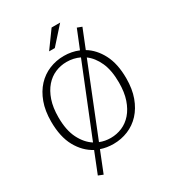

<svg xmlns="http://www.w3.org/2000/svg" viewBox="-229 -957 1104 1226"><g transform="rotate(-30 323.0 -344.0)"><path d="M301 -710H259L349 -834H412ZM488 -753 522 -740 466 -600Q526 -564 563 -493Q600 -422 600 -315Q600 -236 578 -176Q556 -116 518 -75Q480 -34 429 -13Q378 8 321 8Q271 8 228 -7L167 146L132 132L193 -21Q127 -56 86.5 -129Q46 -202 46 -315Q46 -394 68 -454Q90 -514 128 -555Q166 -596 217 -617Q268 -638 325 -638Q383 -638 433 -617ZM100 -315Q100 -220 131 -158.5Q162 -97 211 -66L416 -575Q372 -596 321 -596Q277 -596 237 -579Q197 -562 166.5 -527Q136 -492 118 -439.5Q100 -387 100 -315ZM325 -34Q369 -34 409 -51Q449 -68 479.5 -103Q510 -138 528 -190.5Q546 -243 546 -315Q546 -405 519 -464.5Q492 -524 448 -556L245 -49Q282 -34 325 -34Z"/></g></svg>

Font: Ek Mukta ExtraLight
Style: Regular
Weight: 275
Designer: Girish Dalvi and Yashodeep Gholap
Foundry: Ek Type
Version: Version 2.538;PS 1.002;hotconv 16.6.51;makeotf.lib2.5.65220;